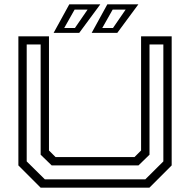

<svg xmlns="http://www.w3.org/2000/svg" viewBox="-20 -868 879 888"><path d="M168 0 65 -103V-700H206.5V-172L237 -141.5H602L632.5 -172V-700H774V-103L671 0ZM187.5 -38.5H652L735.5 -121.5V-662.5H671.5V-152.5L620.5 -103H219L168 -152.5V-662.5H103.5V-121.5ZM404 -716 476.5 -848H620L522.5 -716ZM228 -716 300.5 -848H444L346.5 -716ZM277 -738.5H326.5L385 -823.5H325ZM453 -738.5H502.5L561 -823.5H501Z"/></svg>

Font: Tourney Expanded
Style: Regular
Weight: 400
Width: 7
Designer: Tyler Finck
Foundry: Etcetera Type Co
Version: Version 1.010; ttfautohint (v1.8.3)